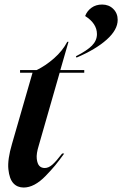

<svg xmlns="http://www.w3.org/2000/svg" viewBox="-20 -818 541 850"><path d="M315.9 -568.8Q365.2 -593.8 387.2 -616.2Q409.2 -638.7 409.2 -667Q409.2 -713.9 356.9 -747.1Q365.7 -770 385.3 -783.9Q404.8 -797.9 432.1 -797.9Q461.9 -797.9 481.4 -778.6Q501 -759.3 501 -730Q501 -686 452.4 -642.6Q403.8 -599.1 318.8 -563ZM33.2 -181.2 124 -496.1H68.8V-507.8H142.1Q181.6 -526.9 219.2 -559.8Q256.8 -592.8 277.8 -632.8H283.2L247.1 -507.8H353V-496.1H244.1L151.9 -174.8Q140.1 -137.2 142.8 -114.7Q145.5 -92.3 154.5 -83.3Q163.6 -74.2 178.2 -74.2Q194.8 -74.2 211.7 -88.9Q228.5 -103.5 254.9 -138.2H264.2Q241.2 -106.4 223.9 -85.4Q206.5 -64.5 181.9 -39.1Q157.2 -13.7 132.8 -0.7Q108.4 12.2 85 12.2Q56.6 12.2 39.1 -6.8Q21.5 -25.9 17.1 -68.8Q12.7 -111.8 33.2 -181.2Z"/></svg>

Font: Nyght Serif Medium Italic
Style: Regular
Weight: 500
Italic angle: -16°
Designer: Maksym Kobuzan
Version: Version 0.410;Glyphs 3.1.2 (3151)